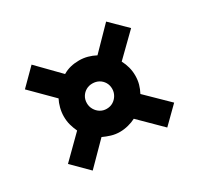

<svg xmlns="http://www.w3.org/2000/svg" viewBox="-102 -623 703 678"><g transform="rotate(-30 249.5 -284.0)"><path d="M378 -350 466 -436 401 -500 315 -412Q300 -420 283.5 -424.5Q267 -429 249 -429Q231 -429 214.5 -425Q198 -421 183 -412L97 -500L33 -436L120 -349Q113 -336 108.5 -318.5Q104 -301 104 -284Q104 -265 108.5 -249Q113 -233 120 -218L33 -132L97 -68L183 -155Q198 -148 214.5 -143Q231 -138 249 -138Q266 -138 283.5 -142.5Q301 -147 314 -154L401 -68L466 -132L378 -218Q386 -233 390.5 -249Q395 -265 395 -284Q395 -302 390.5 -318.5Q386 -335 378 -350ZM249 -232Q235 -232 223.5 -239Q212 -246 205 -258Q198 -270 198 -284Q198 -299 205 -310.5Q212 -322 223.5 -328.5Q235 -335 249 -335Q264 -335 275.5 -328.5Q287 -322 294 -310.5Q301 -299 301 -284Q301 -270 294 -258Q287 -246 275.5 -239Q264 -232 249 -232Z"/></g></svg>

Font: Advent Pro ExtraBold
Style: Regular
Weight: 800
Designer: VivaRado, Andreas Kalpakidis
Foundry: VivaRado, Andreas Kalpakidis
Version: Version 3.000